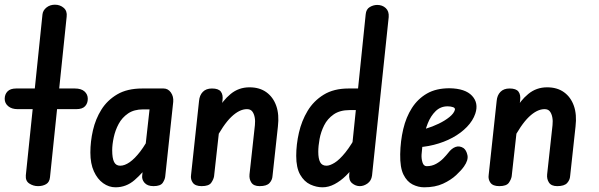

<svg xmlns="http://www.w3.org/2000/svg" viewBox="-50 -793 2554 818"><path d="M112 0Q92 0 75 -11Q58 -22 60 -46L131 -732Q133 -749 148 -761Q163 -773 184 -773Q206 -773 221.5 -759.5Q237 -746 234 -722L163 -38Q161 -17 146.5 -8.5Q132 0 112 0ZM-30 -372Q-30 -391 -18 -403.5Q-6 -416 19 -416H269Q296 -416 310 -403.5Q324 -391 324 -372Q324 -353 312.5 -340.5Q301 -328 275 -328H25Q0 -328 -15 -340.5Q-30 -353 -30 -372Z M442 5Q414 5 389.5 -12.5Q365 -30 350 -63Q335 -96 335 -143Q335 -190 346 -238Q357 -286 382 -326Q407 -366 449.5 -391Q492 -416 556 -416H620L610 -327H560Q521 -327 495.5 -309.5Q470 -292 455.5 -265Q441 -238 434.5 -207.5Q428 -177 428 -153Q428 -119 436 -103Q444 -87 462 -87Q481 -87 502.5 -102Q524 -117 547.5 -147.5Q571 -178 596 -228L585 -94Q559 -57 523.5 -26Q488 5 442 5ZM604 0Q578 0 565.5 -14.5Q553 -29 556 -47L597 -416H647Q666 -416 678 -399Q690 -382 688 -359L654 -42Q653 -29 643.5 -14.5Q634 0 604 0Z M809 0Q782 0 771.5 -14.5Q761 -29 764 -48L798 -363Q800 -387 814 -401.5Q828 -416 853 -416Q881 -416 891 -402.5Q901 -389 898 -366L862 -42Q860 -29 850 -14.5Q840 0 809 0ZM1056 0Q1031 0 1021 -15Q1011 -30 1013 -50L1036 -260Q1038 -278 1035 -293.5Q1032 -309 1024.5 -318.5Q1017 -328 1002 -328Q970 -328 935.5 -295Q901 -262 862 -187L877 -323Q898 -364 932.5 -392.5Q967 -421 1013 -421Q1056 -421 1085 -400Q1114 -379 1127 -342Q1140 -305 1134 -254L1111 -43Q1110 -26 1098 -13Q1086 0 1056 0Z M1483 0Q1465 0 1450 -12.5Q1435 -25 1438 -52L1508 -732Q1510 -754 1525.5 -763Q1541 -772 1557 -772Q1579 -772 1593.5 -758.5Q1608 -745 1606 -720L1535 -45Q1532 -23 1516 -11.5Q1500 0 1483 0ZM1212 -129Q1212 -177 1223.5 -227.5Q1235 -278 1260.5 -320.5Q1286 -363 1329 -389.5Q1372 -416 1435 -416H1500L1491 -324H1440Q1398 -324 1371.5 -305.5Q1345 -287 1331 -259Q1317 -231 1311.5 -201Q1306 -171 1306 -146Q1306 -117 1314 -102Q1322 -87 1341 -87Q1355 -87 1375.5 -99.5Q1396 -112 1421.5 -143.5Q1447 -175 1476 -230L1464 -92Q1446 -66 1423.5 -44Q1401 -22 1375.5 -8.5Q1350 5 1324 5Q1298 5 1272 -7Q1246 -19 1229 -48.5Q1212 -78 1212 -129Z M1757 5Q1732 5 1708 -7Q1684 -19 1669 -49Q1654 -79 1655 -136Q1656 -192 1668 -243Q1680 -294 1705 -333Q1730 -372 1769 -394.5Q1808 -417 1865 -417Q1932 -416 1961 -385Q1990 -354 1975 -309Q1965 -279 1939.5 -252.5Q1914 -226 1878 -206.5Q1842 -187 1798.5 -176Q1755 -165 1710 -165L1720 -237Q1738 -237 1765 -245Q1792 -253 1819 -266Q1846 -279 1865 -294.5Q1884 -310 1888 -325Q1890 -333 1880 -336.5Q1870 -340 1857 -340Q1827 -340 1806 -319.5Q1785 -299 1772.5 -267.5Q1760 -236 1754 -200Q1748 -164 1746 -134Q1745 -117 1750 -101Q1755 -85 1768 -85Q1790 -85 1808 -95Q1826 -105 1839 -118.5Q1852 -132 1859 -141Q1874 -161 1891 -167Q1908 -173 1925 -162Q1937 -153 1941.5 -132Q1946 -111 1927 -84Q1916 -68 1893.5 -47Q1871 -26 1837.5 -10.5Q1804 5 1757 5Z M2077 0Q2050 0 2039.5 -14.5Q2029 -29 2032 -48L2066 -363Q2068 -387 2082 -401.5Q2096 -416 2121 -416Q2149 -416 2159 -402.5Q2169 -389 2166 -366L2130 -42Q2128 -29 2118 -14.5Q2108 0 2077 0ZM2324 0Q2299 0 2289 -15Q2279 -30 2281 -50L2304 -260Q2306 -278 2303 -293.5Q2300 -309 2292.5 -318.5Q2285 -328 2270 -328Q2238 -328 2203.5 -295Q2169 -262 2130 -187L2145 -323Q2166 -364 2200.5 -392.5Q2235 -421 2281 -421Q2324 -421 2353 -400Q2382 -379 2395 -342Q2408 -305 2402 -254L2379 -43Q2378 -26 2366 -13Q2354 0 2324 0Z"/></svg>

Font: Edu NSW ACT Foundation SemiBold
Style: Regular
Weight: 600
Version: Version 1.003